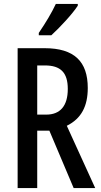

<svg xmlns="http://www.w3.org/2000/svg" viewBox="-20 -960 516 980"><path d="M377 -931V-940H265C244 -895 214 -845 178 -792V-780H242C284 -818 351 -890 377 -931ZM208 -714H70V0H170V-293H232L356 0H466L321 -318C396 -355 428 -419 428 -511C428 -646 359 -714 208 -714ZM209 -626C289 -626 326 -590 326 -506C326 -419 287 -375 216 -375H170V-626Z"/></svg>

Font: Noto Sans Lao ExtraCondensed Medium
Style: Regular
Weight: 500
Width: 2
Designer: Monotype Design Team
Foundry: Monotype Imaging Inc.
Version: Version 2.003